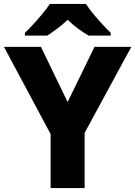

<svg xmlns="http://www.w3.org/2000/svg" viewBox="-20 -951 684 971"><path d="M322 -435 458 -714H644L408 -279V0H236V-273L0 -714H187ZM415 -931Q429 -908 452 -880.5Q475 -853 498.5 -827.5Q522 -802 540 -785V-771H428Q402 -786 375 -806Q348 -826 322 -851Q296 -826 270.5 -807Q245 -788 219 -771H106V-785Q125 -803 148.5 -828.5Q172 -854 194.5 -881Q217 -908 232 -931Z"/></svg>

Font: Noto Sans Thaana ExtraBold
Style: Regular
Weight: 800
Designer: David Williams
Foundry: Google Inc.
Version: Version 3.001; ttfautohint (v1.8.4.7-5d5b)